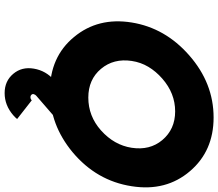

<svg xmlns="http://www.w3.org/2000/svg" viewBox="-78 -674 964 849"><g transform="rotate(90 404.5 -250.0)"><path d="M507 157 424 92Q423 93 423 93Q423 93 422 94Q417 98 410 98Q404 98 400 94Q395 89 397 83Q399 76 404 72L508 -18H356Q344 -15 336 -8Q293 29 284 83Q275 136 307 174Q339 212 392 212Q446 212 490 174Q495 170 499 165.5Q503 161 507 157ZM473 -542Q552 -542 600 -485Q646 -430 634 -350Q622 -272 557 -214Q494 -158 412 -158Q332 -158 285 -214Q238 -270 250 -350Q256 -390 276 -423.5Q296 -457 328 -485Q393 -542 473 -542ZM500 -712Q348 -712 225 -604Q104 -498 80 -350Q56 -201 144 -95Q232 12 385 12Q532 12 653 -88Q780 -194 804 -350Q828 -502 737 -608Q648 -712 500 -712Z"/></g></svg>

Font: Unageo
Style: Black-Italic
Weight: 900
Designer: Richard Sepsi
Foundry: Richard Sepsi
Version: Version 2.000